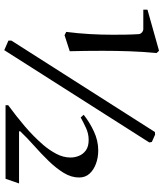

<svg xmlns="http://www.w3.org/2000/svg" viewBox="46 -790 751 882"><g transform="rotate(90 421.0 -349.5)"><path d="M24.9 -651.9 213.9 -705.1 224.1 -693.8Q218.3 -632.8 216.1 -570.8Q213.9 -508.8 213.9 -446.8Q213.9 -409.7 214.4 -366.9Q214.8 -324.2 215.8 -294.9L142.1 -271L127 -278.8Q133.8 -332 137 -386Q140.1 -439.9 140.1 -493.2Q140.1 -522.9 139.6 -553Q139.2 -583 137.2 -612.8Q136.2 -620.6 129.2 -626.7Q122.1 -632.8 113.8 -632.8H24.9ZM632.8 -671.9 634.8 -660.2 210.9 5.9 167 -13.2V-26.9L586.9 -686L599.1 -687ZM823.2 -62 801.8 0H463.9V-12.2Q514.6 -49.3 560.8 -88.6Q606.9 -127.9 646 -172.9Q669.9 -200.7 687 -232.9Q704.1 -265.1 704.1 -298.8Q704.1 -317.9 696.5 -336.9Q689 -356 671.4 -368.9Q653.8 -381.8 623 -381.8Q595.2 -381.8 569.1 -369.9Q543 -357.9 520 -345.2L507.8 -358.9Q540 -384.8 583 -405.3Q626 -425.8 671.9 -425.8Q704.1 -425.8 732.7 -415.3Q761.2 -404.8 778.6 -385.5Q795.9 -366.2 795.9 -337.9Q795.9 -301.8 774.4 -266.8Q752.9 -231.9 720 -198Q687 -164.1 650.4 -131.6Q613.8 -99.1 584 -67.9Q583 -66.9 583 -64.9Q583 -62 586.9 -62Z"/></g></svg>

Font: Aref Ruqaa
Style: Bold
Weight: 700
Designer: Abdullah Aref
Version: Version 1.002